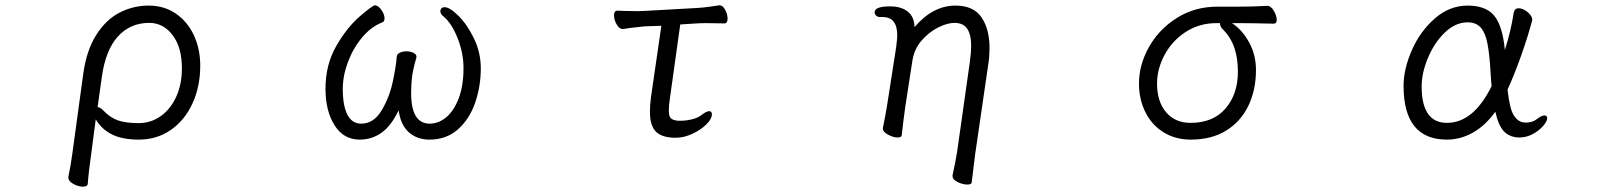

<svg xmlns="http://www.w3.org/2000/svg" viewBox="-20 -507 6040 722"><path d="M252 71 293 -229Q305 -317 341.5 -375Q378 -433 429.5 -459.5Q481 -486 539 -486Q597 -486 641 -456Q685 -426 709 -374.5Q733 -323 733 -260Q733 -182 704 -118.5Q675 -55 622.5 -18.5Q570 18 502 18Q441 18 402 -1Q363 -20 340 -58L322 79Q319 99 315.5 128.5Q312 158 310 184Q309 195 292 195Q274 195 255.5 184.5Q237 174 237 161V158Q245 121 252 71ZM369 -91Q395 -64 424.5 -54Q454 -44 501 -44Q547 -44 584 -70Q621 -96 642.5 -143Q664 -190 664 -250Q664 -329 629 -375Q594 -421 541 -421Q470 -421 423.5 -370Q377 -319 363 -218L347 -104Q357 -104 369 -91Z M1526 -157Q1526 -42 1596 -42Q1629 -42 1658 -66Q1687 -90 1705 -137.5Q1723 -185 1723 -251Q1723 -307 1701 -363Q1679 -419 1648 -445Q1636 -454 1636 -465Q1636 -472 1640.5 -476Q1645 -480 1652 -480Q1671 -480 1704 -447.5Q1737 -415 1762.5 -362Q1788 -309 1788 -250Q1788 -183 1767 -121.5Q1746 -60 1702.5 -21Q1659 18 1595 18Q1549 18 1518 -9Q1487 -36 1479 -92Q1450 -32 1413.5 -7Q1377 18 1333 18Q1272 18 1238 -36Q1204 -90 1204 -173Q1204 -264 1244.5 -334Q1285 -404 1333 -445.5Q1381 -487 1390 -487Q1402 -487 1414 -470Q1426 -453 1426 -438Q1426 -426 1418 -423Q1376 -407 1342 -366.5Q1308 -326 1288.5 -274Q1269 -222 1269 -173Q1269 -109 1286.5 -75.5Q1304 -42 1338 -42Q1385 -42 1414.5 -91Q1444 -140 1456.5 -197.5Q1469 -255 1472 -294Q1472 -303 1483 -308.5Q1494 -314 1508 -314Q1523 -314 1534.5 -308.5Q1546 -303 1546 -294V-291Q1533 -246 1529.5 -218.5Q1526 -191 1526 -157Z M2620 -76Q2637 -89 2647 -89Q2657 -89 2657 -77Q2657 -60 2636.5 -39.5Q2616 -19 2584 -4Q2552 11 2521 11Q2470 11 2447 -11.5Q2424 -34 2424 -87Q2424 -114 2428 -142L2467 -410L2405 -408Q2403 -408 2350 -402Q2326 -398 2322 -398H2321Q2309 -398 2299 -415Q2289 -432 2289 -449Q2289 -467 2302 -467Q2315 -467 2325 -466L2379 -465L2405 -466L2601 -477Q2623 -478 2650 -482Q2677 -486 2684 -487H2686Q2698 -487 2707 -470Q2716 -453 2716 -437Q2716 -419 2704 -419L2639 -420Q2612 -420 2601 -419L2538 -415L2499 -136Q2495 -111 2495 -91Q2495 -70 2502.5 -62.5Q2510 -55 2529 -53H2540Q2561 -53 2583 -58.5Q2605 -64 2620 -76Z M3618 187Q3600 187 3581 177.5Q3562 168 3562 155V152Q3573 102 3579 65L3627 -274Q3632 -311 3632 -334Q3632 -377 3617 -399Q3602 -421 3569 -421Q3543 -421 3508.5 -404Q3474 -387 3446 -355Q3418 -323 3411 -279L3384 -104Q3383 -97 3376 -43L3371 1Q3370 10 3356 10Q3339 10 3319.5 -0.5Q3300 -11 3300 -23V-26Q3310 -74 3316 -112L3350 -330Q3354 -362 3354 -374Q3354 -443 3299 -443H3289Q3280 -443 3274.5 -448.5Q3269 -454 3269 -461Q3269 -483 3327 -483Q3369 -483 3393.5 -463.5Q3418 -444 3419 -405Q3488 -486 3573 -486Q3641 -486 3671 -441.5Q3701 -397 3701 -327Q3701 -295 3697 -270L3647 73L3634 179Q3633 187 3618 187Z M4781 -432Q4781 -418 4770 -418Q4682 -420 4644 -420H4613Q4652 -394 4677.5 -347Q4703 -300 4703 -244Q4703 -169 4674.5 -109.5Q4646 -50 4591 -16Q4536 18 4458 18Q4400 18 4355.5 -9.5Q4311 -37 4287 -85.5Q4263 -134 4263 -193Q4263 -263 4300.5 -330Q4338 -397 4405.5 -439.5Q4473 -482 4558 -482H4640Q4694 -482 4745 -485H4746Q4759 -485 4770 -466.5Q4781 -448 4781 -432ZM4457 -45Q4542 -45 4588.5 -99Q4635 -153 4635 -238Q4635 -289 4621.5 -328Q4608 -367 4578 -397Q4568 -407 4568 -417V-420H4554Q4490 -420 4439 -387Q4388 -354 4359.5 -301Q4331 -248 4331 -193Q4331 -125 4365 -85Q4399 -45 4457 -45Z M5421 18Q5258 18 5258 -184Q5258 -247 5289 -318Q5320 -389 5375.5 -437.5Q5431 -486 5499 -486Q5567 -486 5598.5 -448.5Q5630 -411 5639 -319Q5662 -392 5672 -458Q5675 -476 5691 -476Q5707 -476 5724.5 -461.5Q5742 -447 5742 -432L5741 -428Q5725 -368 5700 -297.5Q5675 -227 5649 -170Q5657 -98 5672 -74Q5687 -50 5708 -47L5717 -46Q5743 -46 5759 -59Q5777 -73 5788 -73Q5798 -73 5798 -62Q5798 -51 5783 -33.5Q5768 -16 5744 -3Q5720 10 5694 10Q5659 10 5637 -11.5Q5615 -33 5603 -87Q5566 -35 5519 -8.5Q5472 18 5421 18ZM5421 -45Q5521 -45 5589 -183Q5587 -201 5585 -237Q5581 -306 5573 -345.5Q5565 -385 5547.5 -404Q5530 -423 5499 -423Q5453 -423 5413.5 -385Q5374 -347 5350 -290Q5326 -233 5326 -182Q5326 -45 5421 -45Z"/></svg>

Font: Iansui 0.93
Style: Regular
Weight: 400
Designer: But Ko / Fontworks Inc.
Foundry: zi-hi.com / Fontworks Inc.
Version: Version 0.931